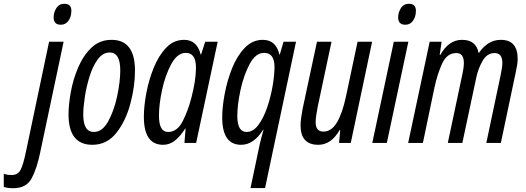

<svg xmlns="http://www.w3.org/2000/svg" viewBox="-147 -757 2786 1017"><path d="M231 -700Q231 -737 194 -737Q166 -737 151.5 -714Q137 -691 137 -665Q137 -626 175 -626Q201 -626 216 -647.5Q231 -669 231 -700ZM66 50 190 -536H113L-9 44Q-24 117 -38.5 143.5Q-53 170 -85 170Q-112 170 -127 163V233Q-106 240 -77 240Q-7 240 21 187Q49 134 66 50Z M568 -383Q568 -546 444 -546Q381 -546 337.5 -504.5Q294 -463 267 -399.5Q240 -336 228 -269Q216 -202 216 -151Q216 10 342 10Q420 10 470 -54Q520 -118 544 -209.5Q568 -301 568 -383ZM294 -150Q294 -189 302.5 -244.5Q311 -300 328 -354Q345 -408 371.5 -443.5Q398 -479 434 -479Q490 -479 490 -385Q490 -324 473.5 -247Q457 -170 426 -114Q395 -58 350 -58Q294 -58 294 -150Z M695 -144Q695 -205 712 -283Q729 -361 761 -419Q793 -477 837 -477Q891 -477 891 -399Q891 -332 867 -240Q850 -173 821 -115.5Q792 -58 743 -58Q695 -58 695 -144ZM834 -76H836L830 0H892L1006 -536H940L918 -468H916Q897 -546 828 -546Q773 -546 733 -504Q693 -462 667 -397.5Q641 -333 628 -263.5Q615 -194 615 -138Q615 10 717 10Q752 10 780.5 -13Q809 -36 834 -76Z M1257 239 1421 -536H1355L1335 -468H1333Q1315 -546 1245 -546Q1190 -546 1149 -503Q1108 -460 1082 -394.5Q1056 -329 1043 -259Q1030 -189 1030 -135Q1030 10 1130 10Q1197 10 1247 -70H1249Q1243 -48 1237.5 -28Q1232 -8 1229 6L1180 239ZM1110 -143Q1110 -202 1127 -280.5Q1144 -359 1175.5 -418Q1207 -477 1252 -477Q1307 -477 1307 -402Q1307 -360 1297 -301.5Q1287 -243 1268 -187.5Q1249 -132 1221.5 -95Q1194 -58 1159 -58Q1110 -58 1110 -143Z M1652 -68H1655L1649 0H1711L1824 -536H1747L1686 -248Q1667 -158 1638 -109Q1609 -60 1566 -60Q1525 -60 1525 -110Q1525 -128 1528.5 -149Q1532 -170 1536 -192L1609 -536H1532L1456 -181Q1452 -160 1448.5 -135.5Q1445 -111 1445 -93Q1445 10 1539 10Q1607 10 1652 -68Z M2056 -700Q2056 -737 2019 -737Q1991 -737 1976.5 -714Q1962 -691 1962 -665Q1962 -626 2000 -626Q2026 -626 2041 -647.5Q2056 -669 2056 -700ZM1902 0 2016 -536H1939L1825 0Z M2093 0 2154 -292Q2169 -363 2194.5 -419.5Q2220 -476 2270 -476Q2310 -476 2310 -424Q2310 -399 2303 -368L2225 0H2302L2376 -347Q2386 -394 2409.5 -435Q2433 -476 2473 -476Q2514 -476 2514 -423Q2514 -403 2505 -360L2429 0H2506L2585 -375Q2589 -393 2592 -411Q2595 -429 2595 -445Q2595 -546 2506 -546Q2437 -546 2390 -477H2388Q2375 -546 2300 -546Q2230 -546 2185 -466H2182L2192 -536H2129L2015 0Z"/></svg>

Font: Noto Sans Display Condensed
Style: Italic
Weight: 400
Width: 3
Designer: Monotype Design team
Foundry: Monotype Imaging Inc.
Version: 1.000